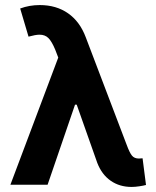

<svg xmlns="http://www.w3.org/2000/svg" viewBox="-20 -737 623 766"><path d="M368.2 -86.9 286.1 -319.3H279.3L169.9 0H21.5L212.4 -507.3L200.2 -539.1Q186.5 -571.8 173.1 -585.2Q159.7 -598.6 137.7 -598.6Q122.1 -598.6 93.8 -590.8L60.5 -703.1Q97.2 -716.8 138.7 -716.8Q204.6 -716.8 251.7 -683.8Q298.8 -650.9 322.3 -587.9L485.4 -159.2Q497.1 -127.4 506.6 -116Q516.1 -104.5 534.2 -104.5L548.8 -105.5L562.5 1Q551.8 3.9 535.4 6.3Q519 8.8 504.9 8.8Q457 8.8 421.6 -15.9Q386.2 -40.5 368.2 -86.9Z"/></svg>

Font: Pretendard JP
Style: Bold
Weight: 700
Designer: Base glyphs from Inter by Rasmus Andersson; Hangeul glyphs from Noto Sans CJK(Source Han Sans) by Jang Soo-young and Kan
Foundry: Kil Hyung-jin
Version: Version 1.309